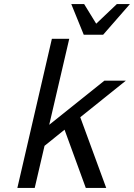

<svg xmlns="http://www.w3.org/2000/svg" viewBox="-20 -920 656 940"><path d="M485 -750H390L329 -900H392L451 -804L552 -900H616ZM65 0 234 -730H319L221 -309L491 -525H596L373 -346L500 0H400L296 -285L198 -206L150 0Z"/></svg>

Font: Miedinger
Style: Italic
Weight: 400
Italic angle: -13°
Version: Version 001.000